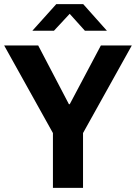

<svg xmlns="http://www.w3.org/2000/svg" viewBox="-20 -905 655 925"><path d="M235 0V-264L0 -686H164L312 -403H316L466 -686H615L380 -264V0ZM136 -757 251 -885H381L495 -757H389L299 -857H333L240 -757Z"/></svg>

Font: Chivo SemiBold
Style: Regular
Weight: 600
Designer: Hector Gatti
Foundry: Omnibus-Type
Version: Version 2.002